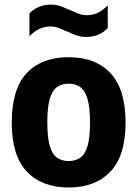

<svg xmlns="http://www.w3.org/2000/svg" viewBox="-20 -804 596 834"><path d="M278 10.5Q163 10.5 97 -58.2Q31 -127 31 -271.5Q31 -417.5 96.2 -486.5Q161.5 -555.5 278 -555.5Q395 -555.5 460.2 -485.8Q525.5 -416 525.5 -272.5Q525.5 -127.5 459.5 -58.5Q393.5 10.5 278 10.5ZM278 -104.5Q307.5 -104.5 328.2 -118.8Q349 -133 360 -169Q371 -205 371 -271Q371 -338.5 359.8 -375.2Q348.5 -412 327.8 -426.2Q307 -440.5 278 -440.5Q249 -440.5 228.2 -426.2Q207.5 -412 196.5 -375.8Q185.5 -339.5 185.5 -273Q185.5 -206 196.5 -169.5Q207.5 -133 228 -118.8Q248.5 -104.5 278 -104.5ZM354 -643.5Q330.5 -643.5 309.8 -651.2Q289 -659 269.5 -668Q251.5 -676 234.5 -682.5Q217.5 -689 200 -689Q173 -689 151.5 -678.8Q130 -668.5 108 -647V-745.5Q144.5 -784 202 -784Q225.5 -784 246.2 -776Q267 -768 286.5 -759.5Q304.5 -751 321.5 -744.5Q338.5 -738 356 -738Q383 -738 404.5 -748.2Q426 -758.5 448 -780.5V-682Q411.5 -643.5 354 -643.5Z"/></svg>

Font: Encode Sans SmCnd
Style: Bold
Weight: 700
Width: 4
Designer: Multiple Designers
Foundry: Impallari Type
Version: Version 3.002; ttfautohint (v1.8.3) -l 8 -r 50 -G 200 -x 14 